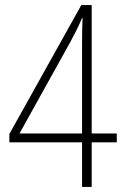

<svg xmlns="http://www.w3.org/2000/svg" viewBox="-20 -738 492 758"><path d="M441 -176H342V0H304V-176H17V-209L301 -718H342V-211H441ZM304 -569Q304 -601 304.5 -622Q305 -643 306 -667H304Q293 -641 281.5 -618Q270 -595 257 -571L57 -211H304Z"/></svg>

Font: Noto Sans Lao Condensed ExtraLight
Style: Regular
Weight: 200
Width: 3
Designer: Monotype Design Team
Foundry: Monotype Imaging Inc.
Version: Version 2.003; ttfautohint (v1.8.4.7-5d5b)